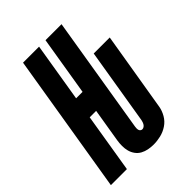

<svg xmlns="http://www.w3.org/2000/svg" viewBox="-234 -838 949 949"><g transform="rotate(-45 240.5 -363.5)"><path d="M273 8Q254 8 236 4.5Q218 1 202.5 -7.5Q187 -16 176.5 -30.5Q166 -45 161.5 -62Q157 -79 157 -97.5Q157 -116 160 -135L189 -311H144L93 0H-19L102 -735H214L163 -425H208L259 -735H371L270 -120Q269 -114 269 -108Q269 -102 270.5 -97Q272 -92 276.5 -88.5Q281 -85 286 -85Q292 -85 297.5 -88.5Q303 -92 306.5 -97.5Q310 -103 312 -109Q314 -115 315 -120L381 -520H493L424 -105Q420 -81 406.5 -57.5Q393 -34 370.5 -19Q348 -4 322.5 2Q297 8 273 8Z"/></g></svg>

Font: Iosevka SS18 Heavy
Style: Italic
Weight: 900
Italic angle: -9°
Monospace: yes
Designer: Belleve Invis
Foundry: Belleve Invis
Version: Version 25.1.1; ttfautohint (v1.8.4)